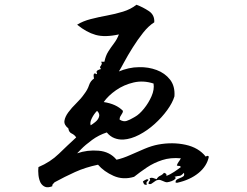

<svg xmlns="http://www.w3.org/2000/svg" viewBox="-20 -770 1040 809"><path d="M860 -110Q852 -70 816.5 -41Q781 -12 727 0Q720 0 720 -1Q719 -2 721 -9Q724 -13 729 -15.5Q734 -18 739 -20Q747 -23 752.5 -27Q758 -31 755 -42Q743 -29 736.5 -29Q730 -29 715 -25Q723 -22 718.5 -16.5Q714 -11 703.5 -7Q693 -3 684 -2Q680 -2 675.5 -3.5Q671 -5 667 -7Q662 -9 657 -11Q652 -13 647 -12Q640 -11 635.5 -8Q631 -5 627 -2Q622 2 617.5 4.5Q613 7 606 5Q606 0 607 -2.5Q608 -5 610 -7Q612 -9 612.5 -11.5Q613 -14 610 -19Q617 -22 623.5 -20.5Q630 -19 637 -16Q639 -15 640 -15Q645 -25 655 -29.5Q665 -34 671 -42Q671 -42 677 -39.5Q683 -37 681 -29Q696 -34 714 -46Q732 -58 742 -66Q740 -70 737.5 -70.5Q735 -71 732 -71Q728 -71 725 -73Q728 -82 733 -88.5Q738 -95 742 -103Q699 -107 663.5 -95.5Q628 -84 599 -64.5Q570 -45 545 -25Q499 -11 458.5 -29Q418 -47 393 -76Q340 -65 296 -45Q252 -25 210 -2Q207 2 203.5 5Q200 8 200 15Q181 22 169.5 17Q158 12 151 0Q144 -14 142 -32.5Q140 -51 142 -66Q192 -87 228 -122Q264 -157 301 -191Q294 -202 282 -207.5Q270 -213 268 -229Q249 -244 251.5 -261Q254 -278 268 -297Q282 -316 302 -335.5Q322 -355 335 -374Q349 -392 355 -410.5Q361 -429 376 -439Q375 -444 374.5 -449.5Q374 -455 376 -459Q380 -462 384 -459Q387 -456 389 -459Q385 -469 389 -472Q393 -475 401 -478Q404 -478 406 -479Q401 -484 401.5 -487Q402 -490 405 -493Q407 -496 408.5 -500Q410 -504 406 -510H420Q425 -535 436 -552.5Q447 -570 460 -587Q473 -604 481 -625Q422 -612 383 -623Q344 -634 305 -666Q329 -681 362 -689.5Q395 -698 430.5 -704.5Q466 -711 498.5 -721Q531 -731 555 -750Q582 -740 607 -723.5Q632 -707 630 -676Q606 -661 583 -632Q560 -603 539 -569.5Q518 -536 503 -508Q488 -480 481 -469Q500 -477 522 -482Q544 -487 566 -487Q605 -488 640 -475Q675 -462 696.5 -434.5Q718 -407 715 -364Q707 -337 684.5 -306Q662 -275 631.5 -247.5Q601 -220 566.5 -202Q532 -184 500 -182Q480 -181 462 -188Q444 -195 430 -212Q396 -201 367.5 -180Q339 -159 322 -141.5Q305 -124 305 -124Q348 -139 395.5 -135Q443 -131 471 -97Q498 -103 528 -116.5Q558 -130 589 -143Q620 -156 647 -161Q707 -172 762 -160Q817 -148 847 -110Q847 -110 851 -112.5Q855 -115 860 -110ZM627 -418Q584 -432 543 -422.5Q502 -413 469 -390Q436 -367 417 -340Q470 -332 498 -303Q498 -297 495.5 -293.5Q493 -290 491 -286Q488 -282 486 -277.5Q484 -273 484 -266Q500 -256 513.5 -260.5Q527 -265 542 -274Q547 -277 549 -278Q567 -288 586.5 -312Q606 -336 618.5 -364.5Q631 -393 627 -418ZM397 -277Q402 -290 389 -303Q376 -290 367 -272Q358 -254 362 -242Q369 -246 381 -255.5Q393 -265 397 -277ZM606 -12Q605 -10 602 -7Q599 -5 597.5 -2Q596 1 599 8Q590 10 587 5.5Q584 1 583 -3Q582 -4 582 -5Q584 -6 587 -9Q592 -12 596.5 -14Q601 -16 606 -12Z"/></svg>

Font: Yuji Syuku
Style: Regular
Weight: 400
Designer: Kataoka Yuji
Foundry: Kinuta Font Factory
Version: Version 3.002